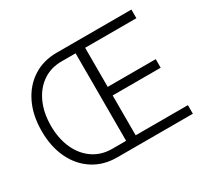

<svg xmlns="http://www.w3.org/2000/svg" viewBox="-146 -942 1233 1155"><g transform="rotate(-30 470.0 -364.0)"><path d="M362.8 0Q269 0 198 -45.7Q127 -91.3 87.6 -173.3Q48.3 -255.4 48.3 -363.3Q48.3 -472.7 87.9 -554.4Q127.4 -636.2 198.2 -681.9Q269 -727.5 362.8 -727.5H486.3V-667.5H362.8Q288.6 -668 232.2 -629.9Q175.8 -591.8 144.3 -523.4Q112.8 -455.1 112.3 -363.3Q112.8 -272.9 144 -204.6Q175.3 -136.2 231.7 -97.9Q288.1 -59.6 362.8 -59.6H486.3V0ZM459 0V-727.5H881.3V-667.5H525.4V-396H858.9V-336.4H525.4V-59.6H888.2V0Z"/></g></svg>

Font: Inter Tight Light
Style: Regular
Weight: 300
Designer: Rasmus Andersson
Foundry: rsms
Version: Version 3.004